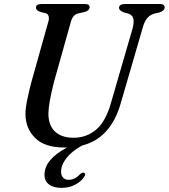

<svg xmlns="http://www.w3.org/2000/svg" viewBox="-20 -720 838 954"><path d="M531.5 -209 639 -579.5Q647 -611 642.2 -628.5Q637.5 -646 616 -653L596.5 -658Q571.5 -667.5 571.5 -680.5Q571.5 -700 601 -700H774.5Q798 -700 798 -683Q798 -666.5 771.5 -658L746.5 -652.5Q724.5 -645.5 710.8 -629Q697 -612.5 687.5 -577L579.5 -205.5Q529.5 -32.5 388 3Q339.5 29 311.5 64Q283.5 99 283.5 132.5Q283.5 152.5 293.8 163Q304 173.5 320.5 173.5Q352.5 173.5 377.5 145.5Q388.5 136 396.5 138Q401 139 402.8 144.2Q404.5 149.5 398.5 158Q386 179.5 355.5 196.5Q325 213.5 286 213.5Q245 213.5 223 196.2Q201 179 201 148.5Q201 72.5 313 13Q306.5 13 300 13Q201.5 13 154 -35Q106.5 -83 106.5 -154Q106.5 -183 116 -228Q125.5 -273 136 -312.5L220.5 -613.5Q225 -628 221.5 -639.8Q218 -651.5 206 -654.5L179.5 -661Q158.5 -669 158.5 -682.5Q159 -700 186.5 -700H401.5Q425.5 -700 425.5 -684Q425 -667 399 -660L367.5 -653Q342.5 -646.5 332.5 -613L248 -312Q234.5 -258 227.8 -220.8Q221 -183.5 220.5 -156.5Q220.5 -96.5 253.8 -66Q287 -35.5 345 -35.5Q410 -35.5 457.8 -76Q505.5 -116.5 531.5 -209Z"/></svg>

Font: Fraunces 9pt
Style: Italic
Weight: 400
Italic angle: -16°
Version: Version 1.000;[b76b70a41]